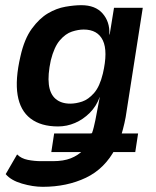

<svg xmlns="http://www.w3.org/2000/svg" viewBox="-20 -531 601 741"><path d="M145 190Q107 190 64.5 177.5Q22 165 2 141L46 65Q62 81 87.5 86Q113 91 139 91Q165 91 184 91Q225 91 253 80Q281 69 302 48L316 56H178L189 -16H329L335 -17Q339 -28 342 -40.5Q345 -53 348 -67L365 -156V-157Q352 -121 326.5 -95.5Q301 -70 269.5 -56.5Q238 -43 204 -43Q138 -43 98 -73.5Q58 -104 48 -164Q38 -224 59 -314Q74 -381 103 -420.5Q132 -460 165 -479.5Q198 -499 232.5 -505Q267 -511 294 -511Q348 -511 376 -479Q404 -447 402 -400L403 -396L420 -501H531L465 -79Q461 -57 454.5 -32.5Q448 -8 442 9L432 -16H513L502 56H404L426 41Q385 120 311.5 155Q238 190 145 190ZM251 -131Q273 -131 297 -139Q321 -147 343 -172Q365 -197 377 -247Q397 -333 377 -375Q357 -417 303 -417Q282 -417 257.5 -409Q233 -401 211 -375.5Q189 -350 176 -298Q164 -242 168.5 -205Q173 -168 194.5 -149.5Q216 -131 251 -131Z"/></svg>

Font: Nunito Sans 7pt Condensed
Style: Bold Italic
Weight: 700
Width: 3
Italic angle: -9°
Designer: Vernon Adams
Foundry: Vernon Adams
Version: Version 3.101;gftools[0.9.27]